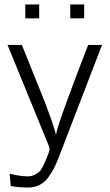

<svg xmlns="http://www.w3.org/2000/svg" viewBox="-20 -676 498 871"><path d="M14.2 -472.2H79.1L183.1 -213.9Q226.1 -100.1 233.9 -64.9Q240.7 -112.8 379.9 -472.2H442.9L246.1 39.1Q234.9 67.9 225.3 86.4Q215.8 105 199.5 127.9Q183.1 150.9 159.7 162.8Q136.2 174.8 106.9 174.8Q70.8 174.8 28.8 168L23.9 111.8Q69.8 124 106.9 124Q123 124 136.5 116.9Q149.9 109.9 157.5 104Q165 98.1 175 78.1Q185.1 58.1 187.5 51Q189.9 43.9 201.2 16.1Q205.1 4.9 205.1 -1Q205.1 -5.9 199.2 -20ZM94.7 -592.8V-655.8H157.7V-592.8ZM298.8 -592.8V-655.8H361.8V-592.8Z"/></svg>

Font: CMU Bright
Style: Roman
Weight: 500
Version: Version 0.7.0